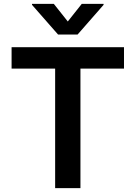

<svg xmlns="http://www.w3.org/2000/svg" viewBox="-20 -971 700 991"><path d="M39.8 -616.8H264.6V0H395.2V-616.8H620V-727.3H39.8ZM145.2 -946 279.8 -792.6H380.3L514.6 -946V-951H402L329.9 -860.1L257.8 -951H145.2Z"/></svg>

Font: Margiela Sans Semi Bold
Style: Regular
Weight: 600
Designer: Stefan Endress, Andreas Faust
Version: Version 1.100;FEAKit 1.0